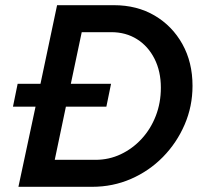

<svg xmlns="http://www.w3.org/2000/svg" viewBox="-20 -720 793 740"><path d="M51 0 117 -309H30L48 -397H136L200 -700H419Q508 -700 576 -660Q644 -620 683 -550Q722 -480 722 -389Q722 -310 691.5 -239.5Q661 -169 608 -115Q555 -61 485 -30.5Q415 0 335 0ZM191 -104H348Q400 -104 445.5 -125.5Q491 -147 526 -185Q561 -223 580.5 -273.5Q600 -324 600 -382Q600 -445 575.5 -493.5Q551 -542 508 -569Q465 -596 409 -596H295L253 -397H408L390 -309H234Z"/></svg>

Font: Red Hat Text Medium
Style: Italic
Weight: 500
Italic angle: -12°
Designer: Pentagram, MCKL
Foundry: Pentagram, MCKL
Version: Version 1.023; ttfautohint (v1.8.3)